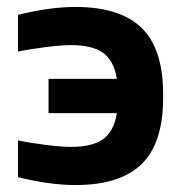

<svg xmlns="http://www.w3.org/2000/svg" viewBox="-20 -529 536 558"><path d="M454.1 -244.1Q454.1 -113.3 391.6 -52.2Q329.1 8.8 199.2 8.8Q125 8.8 32.2 -14.2V-121.1Q65.9 -113.8 112.3 -107.9Q158.7 -102.1 187 -102.1Q248 -102.1 279.5 -124.5Q311 -147 319.8 -200.2H121.1V-299.8H319.8Q311 -353 279.5 -375.5Q248 -397.9 187 -397.9Q158.7 -397.9 112.3 -392.1Q65.9 -386.2 32.2 -378.9V-485.8Q125 -508.8 199.2 -508.8Q329.1 -508.8 391.6 -447.8Q454.1 -386.7 454.1 -255.9Z"/></svg>

Font: LT Wave Text Bold
Style: Regular
Weight: 700
Designer: Daniel Lyons
Version: Version 2.5 (Glyphs App)